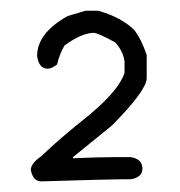

<svg xmlns="http://www.w3.org/2000/svg" viewBox="-20 -934 333 356"><path d="M138.7 -914.1H162.1Q204.1 -902.3 228.5 -878.9Q242.2 -861.3 252 -832V-789.1Q252 -766.6 187.5 -701.2L115.2 -642.6V-640.6Q164.6 -642.6 187.5 -642.6H222.7Q244.1 -639.2 244.1 -621.1Q244.1 -605.5 222.7 -601.6H205.1Q184.6 -601.6 56.6 -597.7Q41 -597.7 37.1 -619.1Q37.1 -630.9 56.6 -644.5Q93.3 -679.2 130.9 -709Q199.2 -762.7 210.9 -798.8V-820.3Q208 -839.8 193.4 -855.5Q161.6 -873 154.3 -873H150.4Q127.9 -870.6 99.6 -849.6Q89.8 -832.5 85.9 -814.5Q75.7 -806.6 68.4 -806.6Q52.2 -806.6 48.8 -830.1Q48.8 -872.6 105.5 -904.3Z"/></svg>

Font: CEF Fonts CJK
Style: Regular
Weight: 400
Designer: PartyBoss (派对大魔王)
Version: Release 2.25